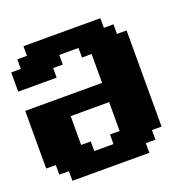

<svg xmlns="http://www.w3.org/2000/svg" viewBox="-149 -1024 1173 1173"><g transform="rotate(-20 437.5 -437.5)"><path d="M125 0H625V-62.5H687.5V-125H750V-750H687.5V-812.5H625V-875H125V-812.5H62.5V-750H0V-625H250V-687.5H312.5V-750H437.5V-687.5H500V-500H0V-125H62.5V-62.5H125ZM437.5 -125H312.5V-187.5H250V-375H500V-187.5H437.5Z"/></g></svg>

Font: Faithful 32x
Style: Bold
Weight: 400
Foundry: Faithful Resource Pack
Version: Version 1.0; January 27, 2023